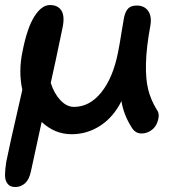

<svg xmlns="http://www.w3.org/2000/svg" viewBox="-22 -525 742 765"><path d="M39.1 220.2Q27.8 220.2 19.8 216.6Q11.7 212.9 4.9 202.1Q-2 191.4 -2 171.6Q-2 151.9 2.9 120.1Q11.7 76.7 22.7 27.3Q33.7 -22 47.1 -79.8Q60.5 -137.7 66.9 -167Q50.8 -241.2 67.9 -320.8Q85.9 -413.1 114.7 -459Q143.6 -504.9 176.8 -504.9Q209.5 -504.9 223.1 -482.2Q236.8 -459.5 227.1 -414.1Q196.8 -267.6 180.2 -194.8Q193.4 -152.8 218.5 -126Q243.7 -99.1 272.9 -99.1Q335 -99.1 381.6 -157Q428.2 -214.8 448.2 -315.9Q455.6 -353 461.9 -394.3Q468.3 -435.5 472.2 -455.1Q477.5 -479.5 488.8 -491.2Q500 -502.9 522.9 -502.9Q553.2 -502.9 568.4 -481.4Q583.5 -460 577.1 -422.9Q561 -335.4 559.6 -272.7Q558.1 -210 568.4 -168.7Q578.6 -127.4 602.1 -88.9Q611.8 -76.2 610.1 -59.8Q608.4 -43.5 600.8 -28.6Q593.3 -13.7 577.1 -3.4Q561 6.8 542 6.8Q516.6 6.8 502 -18.1Q470.2 -68.8 461.9 -122.1Q430.2 -58.6 377.9 -24.4Q325.7 9.8 263.2 9.8Q196.3 9.8 144 -39.1Q103.5 146 101.1 158.2Q94.7 189.9 77.9 205.1Q61 220.2 39.1 220.2Z"/></svg>

Font: Shantell Sans Normal
Style: Italic
Weight: 500
Italic angle: -11.31°
Designer: Stephen Nixon, Anya Danilova, Shantell Martin
Foundry: Arrow Type
Version: Version 1.006;[559af2be0]